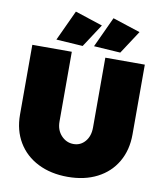

<svg xmlns="http://www.w3.org/2000/svg" viewBox="-100 -1014 941 1111"><g transform="rotate(10 370.5 -459.0)"><path d="M374 -177Q415 -177 442 -208.5Q469 -240 469 -291V-701H701V-291Q701 -199 660.5 -129.5Q620 -60 546 -22Q472 16 373 16Q274 16 198.5 -22Q123 -60 81.5 -129.5Q40 -199 40 -291V-701H272V-291Q272 -241 302 -209Q332 -177 374 -177ZM255 -934 417 -881 328 -745 172 -755ZM476 -934 638 -881 549 -745 393 -755Z"/></g></svg>

Font: Gontserrat Black
Style: Regular
Weight: 900
Designer: Julieta Ulanovsky
Foundry: Julieta Ulanovsky
Version: Version 6.001